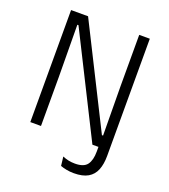

<svg xmlns="http://www.w3.org/2000/svg" viewBox="-147 -746 907 1030"><g transform="rotate(20 306.5 -231.0)"><path d="M81 0V-639.5H178L466 -65.5H472.5L470 -347.5V-639.5H530.5V-22.5L502 0H435.5L146 -577H139.5L142 -279V0ZM393.5 178Q371 178 350.8 174Q330.5 170 316.5 164.5L310.5 113Q327 120 344.5 123.8Q362 127.5 381.5 127.5Q432 127.5 451 101.8Q470 76 470 27V-49H530.5V30Q530.5 76.5 517.2 109.8Q504 143 474 160.5Q444 178 393.5 178Z"/></g></svg>

Font: Anek Latin Light
Style: Regular
Weight: 300
Designer: Yesha Goshar
Foundry: Ek Type
Version: Version 1.003